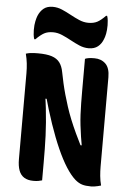

<svg xmlns="http://www.w3.org/2000/svg" viewBox="-63 -1021 727 1077"><g transform="rotate(5 300.0 -482.5)"><path d="M215 0Q205 3 194 5Q183 7 166 7Q135 7 114.5 -5.5Q94 -18 84.5 -43.5Q75 -69 75 -107Q75 -167 75 -227.5Q75 -288 75 -349Q75 -410 75 -470Q75 -530 75 -590Q75 -620 72 -646.5Q69 -673 62 -700Q75 -704 85.5 -705.5Q96 -707 107 -707.5Q118 -708 130 -708Q179 -708 208 -698.5Q237 -689 252.5 -668.5Q268 -648 274 -615Q280 -584 287 -553Q294 -522 303 -490Q312 -458 323 -424Q334 -390 348.5 -354Q363 -318 381.5 -278.5Q400 -239 422 -195L381 -215H451L423 -192Q416 -230 411 -263Q406 -296 402.5 -326.5Q399 -357 397.5 -387.5Q396 -418 395.5 -450.5Q395 -483 395 -520Q395 -566 395 -610.5Q395 -655 395 -700Q403 -704 416 -706Q429 -708 448 -708Q486 -708 510.5 -684.5Q535 -661 535 -608Q535 -547 535 -485Q535 -423 535 -360Q535 -297 535 -233.5Q535 -170 535 -106Q535 -80 537.5 -53Q540 -26 547 0Q538 3 528.5 5Q519 7 510 8.5Q501 10 491 10Q460 10 440.5 4Q421 -2 401 -19Q375 -42 348.5 -83.5Q322 -125 295.5 -184.5Q269 -244 243 -320Q217 -396 192 -487L230 -458H166L189 -488Q196 -445 200.5 -404.5Q205 -364 208 -326.5Q211 -289 212.5 -252Q214 -215 214.5 -177.5Q215 -140 215 -101Q215 -76 215 -51Q215 -26 215 0ZM396 -903Q426 -903 446.5 -914Q467 -925 492 -951H498Q502 -940 503.5 -925Q505 -910 505 -899Q505 -871 501 -851Q497 -831 492 -820Q482 -793 462 -777Q442 -761 410 -761Q383 -761 357.5 -772Q332 -783 306.5 -797Q281 -811 255.5 -822Q230 -833 204 -833Q174 -833 154 -822Q134 -811 108 -785H102Q98 -796 96.5 -811Q95 -826 95 -837Q95 -866 99.5 -886Q104 -906 108 -916Q119 -943 138.5 -959Q158 -975 190 -975Q217 -975 242.5 -964Q268 -953 293.5 -939Q319 -925 344.5 -914Q370 -903 396 -903Z"/></g></svg>

Font: Recursive Monospace Casual ExtraBold
Style: Regular
Weight: 800
Version: Version 1.047